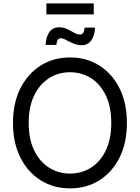

<svg xmlns="http://www.w3.org/2000/svg" viewBox="-20 -1066 799 1097"><path d="M379.9 10.3Q285.6 10.3 212.2 -35.9Q138.7 -82 96.4 -166Q54.2 -250 54.2 -363.3Q54.2 -477.1 96.4 -561Q138.7 -645 212.2 -691.4Q285.6 -737.8 379.9 -737.8Q474.6 -737.8 547.9 -691.4Q621.1 -645 663.1 -561Q705.1 -477.1 705.1 -363.3Q705.1 -250 663.1 -166Q621.1 -82 547.9 -35.9Q474.6 10.3 379.9 10.3ZM379.9 -74.2Q445.3 -74.2 498.8 -107.4Q552.2 -140.6 584 -205.3Q615.7 -270 615.7 -363.3Q615.7 -457.5 584 -522.2Q552.2 -586.9 498.8 -620.1Q445.3 -653.3 379.9 -653.3Q314.5 -653.3 261 -619.9Q207.5 -586.4 175.8 -521.7Q144 -457 144 -363.3Q144 -270 175.8 -205.6Q207.5 -141.1 261 -107.7Q314.5 -74.2 379.9 -74.2ZM445.8 -807.6Q427.7 -807.6 410.4 -813.5Q393.1 -819.3 377.7 -827.4Q362.3 -835.4 349.4 -841.6Q336.4 -847.7 327.1 -847.7Q314.5 -847.7 308.6 -835.4Q302.7 -823.2 301.8 -809.1H240.7Q242.2 -853 261.2 -881.6Q280.3 -910.2 318.8 -910.2Q337.9 -910.2 354 -903.8Q370.1 -897.5 384.3 -889.4Q398.4 -881.3 411.4 -875Q424.3 -868.7 436.5 -868.7Q448.7 -868.7 455.1 -877.9Q461.4 -887.2 463.9 -908.2H522.9Q521.5 -862.8 501.5 -835.2Q481.4 -807.6 445.8 -807.6ZM515.6 -1046.4V-983.9H245.1V-1046.4Z"/></svg>

Font: Inter 20pt
Style: Regular
Weight: 400
Version: Version 4.001;git-66647c0bb